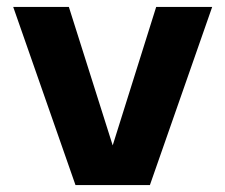

<svg xmlns="http://www.w3.org/2000/svg" viewBox="-20 -532 647 552"><path d="M197 0 18 -512H178L304 -114L429 -512H590L411 0Z"/></svg>

Font: Metropolitano
Style: Bold
Weight: 700
Designer: Fonts by Alex Slobzheninov & Chris M. Simpson / Changes by Cristiano Sobral
Foundry: Fonts by Alex Slobzheninov & Chris M. Simpson / Changes by Cristiano Sobral
Version: Version 1.00;August 30, 2020;FontCreator 13.0.0.2681 64-bit